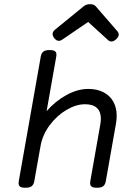

<svg xmlns="http://www.w3.org/2000/svg" viewBox="-20 -882 640 907"><path d="M432.1 -852.5 533.7 -735.4Q541 -727.1 541 -718.8Q541 -708.5 529.3 -697.3Q517.6 -686 506.3 -686Q498 -686 490.7 -692.4L396.5 -778.3L272.5 -693.8Q265.6 -689 257.8 -689Q246.1 -689 235.8 -702.6Q228.5 -712.4 228.5 -721.7Q228.5 -731.9 239.7 -741.7L375.5 -852.5Q387.7 -862.3 405.3 -862.3Q423.3 -862.3 432.1 -852.5ZM246.6 -623.5Q246.6 -621.6 245.6 -613.8L200.2 -356.9Q241.2 -404.3 293.9 -433.1Q346.7 -461.9 397 -461.9Q438.5 -461.9 468.8 -446.3Q499 -430.7 515.1 -402.1Q531.2 -373.5 531.2 -335Q531.2 -316.4 527.8 -297.9L480 -26.9Q477.1 -9.8 467.5 -2.4Q458 4.9 438.5 4.9H437.5Q420.4 4.9 413.1 -0.2Q405.8 -5.4 405.8 -17.1Q405.8 -19 406.7 -26.9L454.1 -295.4Q456.5 -311 456.5 -321.8Q456.5 -354 438 -371.8Q419.4 -389.6 381.8 -389.6Q339.8 -389.6 294.4 -363Q249 -336.4 214.8 -290.8Q180.7 -245.1 171.4 -191.4L142.1 -26.9Q139.2 -9.8 129.6 -2.4Q120.1 4.9 100.6 4.9H99.6Q82.5 4.9 75.2 -0.2Q67.9 -5.4 67.9 -17.1Q67.9 -19 68.8 -26.9L172.4 -613.8Q175.3 -630.9 184.8 -638.2Q194.3 -645.5 213.9 -645.5H214.8Q231.9 -645.5 239.3 -640.4Q246.6 -635.3 246.6 -623.5Z"/></svg>

Font: Courier Prime Sans
Style: Italic
Weight: 400
Italic angle: -10°
Designer: Alan Dague-Greene
Foundry: Quote-Unquote Apps
Version: Version 3.020